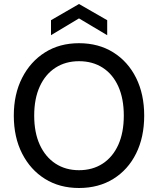

<svg xmlns="http://www.w3.org/2000/svg" viewBox="-20 -928 790 960"><path d="M375 12Q278 12 205 -33.5Q132 -79 90.5 -160.5Q49 -242 49 -350Q49 -457 90.5 -538.5Q132 -620 205 -666Q278 -712 375 -712Q473 -712 546.5 -666Q620 -620 660.5 -538.5Q701 -457 701 -350Q701 -242 660.5 -160.5Q620 -79 546.5 -33.5Q473 12 375 12ZM375 -77Q443 -77 493.5 -110Q544 -143 571.5 -204Q599 -265 599 -350Q599 -435 571.5 -496Q544 -557 493.5 -589.5Q443 -622 375 -622Q308 -622 257.5 -589.5Q207 -557 179 -496Q151 -435 151 -350Q151 -265 179 -204Q207 -143 257.5 -110Q308 -77 375 -77ZM235 -752V-827L375 -908L516 -827V-752L375 -836Z"/></svg>

Font: DM Sans 9pt Medium
Style: Regular
Weight: 500
Version: Version 4.004;gftools[0.9.30]